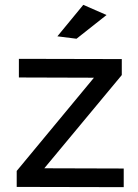

<svg xmlns="http://www.w3.org/2000/svg" viewBox="-20 -772 571 793"><path d="M58 -529 483 -528V-462L163 -77L491 -76V1L49 0V-66L368 -451L58 -452ZM324 -752 420 -710 296 -612 217 -622Z"/></svg>

Font: Montserrat arm2
Style: Regular
Weight: 400
Designer: Julieta Ulanovsky
Foundry: Julieta Ulanovsky
Version: Version 6.000